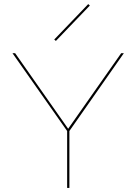

<svg xmlns="http://www.w3.org/2000/svg" viewBox="-20 -918 666 938"><path d="M253 -718 245 -725 411 -898 419 -891ZM319 -278V0H308V-278L41 -658H54L313 -289L572 -658H585Z"/></svg>

Font: Ysabeau SC Hairline
Style: Regular
Weight: 100
Designer: Christian Thalmann (Catharsis Fonts)
Version: Version 0.003